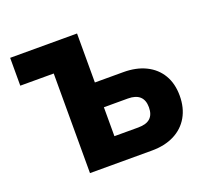

<svg xmlns="http://www.w3.org/2000/svg" viewBox="-121 -852 1074 998"><g transform="rotate(-20 416.0 -352.5)"><path d="M214 0V-551H29V-705H399V-434H556Q628 -434 680.5 -408Q733 -382 761.5 -334Q790 -286 790 -219Q790 -152 761.5 -102.5Q733 -53 680.5 -26.5Q628 0 556 0ZM399 -137H531Q576 -137 597.5 -157Q619 -177 619 -217Q619 -257 597 -277Q575 -297 532 -297H399Z"/></g></svg>

Font: Nunito Sans 7pt SemiCondensed Black
Style: Regular
Weight: 900
Width: 4
Designer: Vernon Adams
Foundry: Vernon Adams
Version: Version 3.101;gftools[0.9.27]